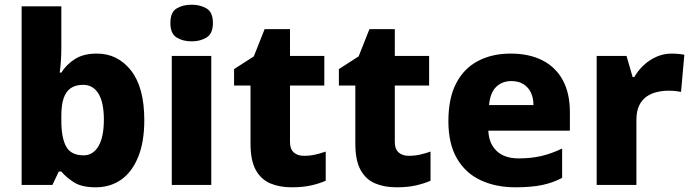

<svg xmlns="http://www.w3.org/2000/svg" viewBox="-20 -787 2948 817"><path d="M241 -585Q241 -555 239 -526.5Q237 -498 234 -478H241Q262 -512 298.5 -535.5Q335 -559 392 -559Q481 -559 537.5 -487Q594 -415 594 -276Q594 -182 567.5 -118Q541 -54 495 -22Q449 10 387 10Q328 10 295 -11Q262 -32 241 -57H230L203 0H72V-760H241ZM334 -426Q301 -426 280.5 -411.5Q260 -397 250.5 -368Q241 -339 241 -294V-273Q241 -201 261.5 -163.5Q282 -126 336 -126Q376 -126 399 -165Q422 -204 422 -278Q422 -351 399 -388.5Q376 -426 334 -426Z M879 -549V0H711V-549ZM796 -767Q832 -767 859 -751Q886 -735 886 -689Q886 -644 859 -627.5Q832 -611 796 -611Q758 -611 731.5 -627.5Q705 -644 705 -689Q705 -735 731.5 -751Q758 -767 796 -767Z M1273 -124Q1299 -124 1321 -129Q1343 -134 1366 -142V-18Q1339 -6 1304 2Q1269 10 1221 10Q1170 10 1130.5 -6.5Q1091 -23 1068.5 -63.5Q1046 -104 1046 -176V-423H976V-493L1060 -547L1106 -663H1214V-549H1360V-423H1214V-182Q1214 -153 1230 -138.5Q1246 -124 1273 -124Z M1719 -124Q1745 -124 1767 -129Q1789 -134 1812 -142V-18Q1785 -6 1750 2Q1715 10 1667 10Q1616 10 1576.5 -6.5Q1537 -23 1514.5 -63.5Q1492 -104 1492 -176V-423H1422V-493L1506 -547L1552 -663H1660V-549H1806V-423H1660V-182Q1660 -153 1676 -138.5Q1692 -124 1719 -124Z M2153 -559Q2231 -559 2287.5 -530.5Q2344 -502 2374.5 -446.5Q2405 -391 2405 -309V-231H2058Q2060 -177 2093 -145Q2126 -113 2187 -113Q2240 -113 2283 -123Q2326 -133 2372 -155V-30Q2332 -9 2286 0.5Q2240 10 2173 10Q2090 10 2025.5 -20Q1961 -50 1924.5 -112.5Q1888 -175 1888 -271Q1888 -369 1921 -432.5Q1954 -496 2014 -527.5Q2074 -559 2153 -559ZM2156 -442Q2117 -442 2091.5 -417.5Q2066 -393 2061 -340H2250Q2250 -369 2239.5 -392Q2229 -415 2208 -428.5Q2187 -442 2156 -442Z M2838 -559Q2851 -559 2867 -557.5Q2883 -556 2892 -554L2878 -396Q2869 -398 2855 -399.5Q2841 -401 2824 -401Q2800 -401 2776 -395.5Q2752 -390 2732 -376.5Q2712 -363 2700 -338.5Q2688 -314 2688 -275V0H2519V-549H2646L2672 -459H2679Q2695 -487 2719 -509.5Q2743 -532 2773.5 -545.5Q2804 -559 2838 -559Z"/></svg>

Font: Noto Sans Armenian ExtraBold
Style: Regular
Weight: 800
Version: Version 2.007